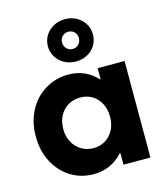

<svg xmlns="http://www.w3.org/2000/svg" viewBox="-121 -910 867 1010"><g transform="rotate(-15 312.5 -405.5)"><path d="M427.7 -62.5H423.3Q393.6 -28.8 353.3 -10.5Q313 7.8 264.6 7.8Q195.8 7.8 139.6 -27.1Q83.5 -62 51.8 -123.8Q20 -185.5 20.5 -262.7Q20 -339.8 52.5 -401.6Q85 -463.4 142.1 -498.3Q199.2 -533.2 269.5 -533.2Q316.9 -533.2 356.2 -515.6Q395.5 -498 424.3 -465.8H427.7V-525.4H574.2V0H427.7ZM424.8 -262.7Q424.8 -303.2 408.4 -334.5Q392.1 -365.7 363.8 -383.1Q335.4 -400.4 298.8 -400.4Q261.2 -400.4 231.9 -382.8Q202.6 -365.2 186.3 -334Q169.9 -302.7 169.9 -262.7Q169.9 -223.6 186.3 -192.4Q202.6 -161.1 231.9 -143.1Q261.2 -125 298.8 -125Q335 -125 363.5 -142.3Q392.1 -159.7 408.4 -190.9Q424.8 -222.2 424.8 -262.7ZM204.6 -704.1Q204.6 -736.8 220.9 -762.9Q237.3 -789.1 265.1 -804.2Q293 -819.3 327.6 -819.3Q361.8 -819.3 389.6 -804.2Q417.5 -789.1 433.6 -762.7Q449.7 -736.3 449.7 -704.1Q449.7 -671.9 433.8 -645.5Q418 -619.1 389.9 -604Q361.8 -588.9 327.6 -588.9Q293.5 -588.9 265.4 -604Q237.3 -619.1 220.9 -645.5Q204.6 -671.9 204.6 -704.1ZM373.5 -705.1Q373.5 -724.6 360.8 -737.5Q348.1 -750.5 327.6 -751Q308.1 -750.5 294.7 -737.3Q281.2 -724.1 281.7 -704.1Q281.2 -684.6 294.7 -670.9Q308.1 -657.2 327.6 -657.2Q347.2 -657.2 360.4 -671.1Q373.5 -685.1 373.5 -705.1Z"/></g></svg>

Font: Reddit Sans Chocolate ExtraBold
Style: Regular
Weight: 800
Designer: Stephen Hutchings
Foundry: Reddit
Version: Version 1.011